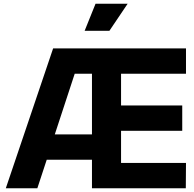

<svg xmlns="http://www.w3.org/2000/svg" viewBox="-20 -1003 1033 1023"><path d="M11 0H179L229 -152H470V0H970L971 -135H625V-306H951V-441H625V-610H971V-745H263ZM272 -287 378 -610H470V-287ZM431 -839H563L660 -983H489Z"/></svg>

Font: Plus Jakarta Sans ExtraBold
Style: Regular
Weight: 800
Designer: Gumpita Rahayu
Foundry: Tokotype
Version: Version 2.004; ttfautohint (v1.8.3)